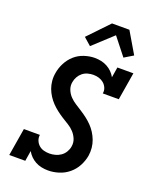

<svg xmlns="http://www.w3.org/2000/svg" viewBox="-176 -1077 953 1184"><g transform="rotate(20 300.0 -485.5)"><path d="M288 8Q265 8 244 3.5Q223 -1 204.5 -11Q186 -21 171.5 -35.5Q157 -50 147 -68L136 0H31L61 -181H166Q163 -162 170 -144.5Q177 -127 190.5 -115Q204 -103 222 -98Q240 -93 260 -93Q278 -93 297.5 -98Q317 -103 333.5 -114.5Q350 -126 360.5 -143.5Q371 -161 374 -179Q379 -206 369.5 -229.5Q360 -253 343.5 -271Q327 -289 305.5 -302Q284 -315 263.5 -328Q243 -341 223.5 -356Q204 -371 187 -388.5Q170 -406 156.5 -427Q143 -448 134.5 -471Q126 -494 123.5 -520Q121 -546 126 -573Q131 -606 148 -639Q165 -672 192 -696Q219 -720 254 -731.5Q289 -743 322 -743Q345 -743 365.5 -738.5Q386 -734 404.5 -724Q423 -714 437.5 -699.5Q452 -685 462 -667L473 -735H578L548 -554H443Q447 -573 439.5 -590.5Q432 -608 418.5 -619.5Q405 -631 387.5 -636.5Q370 -642 350 -642Q332 -642 313.5 -637Q295 -632 280 -620Q265 -608 255.5 -591Q246 -574 243 -556Q238 -530 247.5 -506Q257 -482 274 -464.5Q291 -447 311.5 -434Q332 -421 353 -407.5Q374 -394 393.5 -379Q413 -364 430 -346.5Q447 -329 460 -308.5Q473 -288 482 -264.5Q491 -241 493.5 -215Q496 -189 492 -163Q486 -128 468.5 -95Q451 -62 422 -38Q393 -14 357.5 -3Q322 8 288 8ZM269 -801 220 -844 349 -979H463L545 -840L487 -805L397 -919Z"/></g></svg>

Font: Iosevka Etoile
Style: Bold Italic
Weight: 700
Italic angle: -9°
Designer: Belleve Invis
Foundry: Belleve Invis
Version: Version 28.1.0; ttfautohint (v1.8.4)